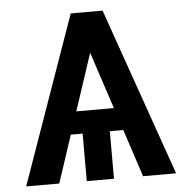

<svg xmlns="http://www.w3.org/2000/svg" viewBox="-52 -778 810 829"><g transform="rotate(-5 353.0 -363.5)"><path d="M390.3 -661.9 171.5 0H28.1L284.8 -727.3H368.6ZM534.8 0 315.7 -666.2 339.5 -727.3H422.9L677.9 0ZM533.7 -304V-206H156.2V-304ZM408.7 -261.4V0H290.8V-261.4Z"/></g></svg>

Font: InterMG SemiBold
Style: Regular
Weight: 600
Designer: Rasmus Andersson
Foundry: rsms
Version: Version 3.019;December 26, 2023;FontCreator 15.0.0.2955 64-b